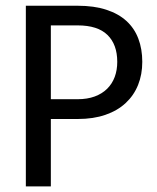

<svg xmlns="http://www.w3.org/2000/svg" viewBox="-20 -662 557 682"><path d="M71.8 0ZM160.6 -239.3V0H71.8V-641.6H255.9Q314.5 -641.6 357.7 -627.4Q400.9 -613.3 429.2 -587.4Q457.5 -561.5 471.4 -524.7Q485.4 -487.8 485.4 -442.4Q485.4 -397.5 470.5 -360.4Q455.6 -323.2 426.5 -296.1Q397.5 -269 354.7 -254.2Q312 -239.3 255.9 -239.3ZM160.6 -309.6H255.9Q290 -309.6 316.4 -319.3Q342.8 -329.1 360.6 -346.7Q378.4 -364.3 387.5 -388.7Q396.5 -413.1 396.5 -442.4Q396.5 -503.9 361.8 -537.8Q327.1 -571.8 255.9 -571.8H160.6Z"/></svg>

Font: Carlito
Style: Regular
Weight: 400
Designer: Lukasz Dziedzic
Foundry: tyPoland Lukasz Dziedzic
Version: Version 1.104